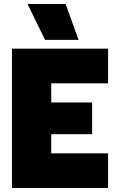

<svg xmlns="http://www.w3.org/2000/svg" viewBox="-20 -943 572 963"><path d="M118 -923H309L374 -743H206ZM40 -699H522V-525H237V-429H442V-270H237V-174H522V0H40Z"/></svg>

Font: Readiness ExtraBold
Style: Regular
Weight: 800
Designer: Katatrad Team
Foundry: CadsonDemak
Version: Version 1.00;January 16, 2020;FontCreator 12.0.0.2550 64-bit